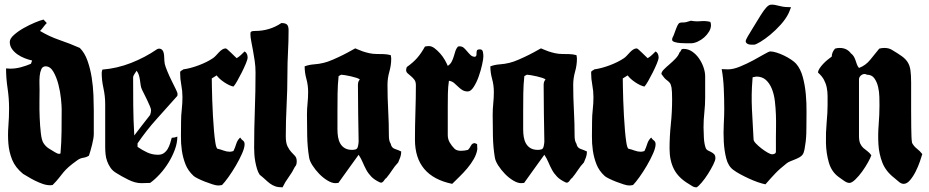

<svg xmlns="http://www.w3.org/2000/svg" viewBox="-20 -786 3992 825"><path d="M167 -702 181 -687Q173 -679 166.5 -670Q160 -661 152 -653Q192 -629 236 -614Q280 -599 323 -580Q344 -559 356 -525Q368 -491 374 -453Q380 -415 381.5 -377.5Q383 -340 383 -312V-210Q383 -202 381 -189.5Q379 -177 375.5 -163.5Q372 -150 368.5 -137.5Q365 -125 362 -117Q351 -110 337.5 -108Q324 -106 313 -98Q289 -81 275.5 -69Q262 -57 252.5 -45.5Q243 -34 233 -21Q223 -8 206 9L196 10Q180 10 163 4Q146 -2 130 -10Q114 -18 101 -26Q88 -34 79 -39Q46 -66 32.5 -99Q19 -132 16 -169Q13 -206 16 -244Q19 -282 19 -320Q19 -364 12.5 -407Q6 -450 6 -492L24 -491Q47 -491 69.5 -497Q92 -503 113 -512L118 -526Q104 -529 87 -535.5Q70 -542 55.5 -552Q41 -562 31.5 -575.5Q22 -589 22 -606Q22 -620 40 -636Q58 -652 82 -665.5Q106 -679 130 -689Q154 -699 167 -702ZM150 -400Q150 -383 149.5 -349.5Q149 -316 150.5 -280Q152 -244 155.5 -213.5Q159 -183 167 -171Q176 -157 189 -148.5Q202 -140 216 -132Q220 -130 224.5 -127.5Q229 -125 234 -125Q238 -125 240 -127Q244 -174 244.5 -222Q245 -270 245 -317Q245 -331 242 -361.5Q239 -392 231 -423Q223 -454 209.5 -477.5Q196 -501 176 -501Q163 -501 157.5 -488.5Q152 -476 150.5 -459.5Q149 -443 149.5 -426Q150 -409 150 -400Z M664 -577Q673 -577 679 -569Q685 -560 685.5 -541Q686 -522 688 -511Q691 -499 699.5 -478.5Q708 -458 718 -438Q728 -418 735.5 -402.5Q743 -387 743 -383L742 -374Q697 -323 653.5 -275Q610 -227 571 -170V-155Q591 -141 612.5 -131Q634 -121 659 -121Q674 -121 684 -128Q694 -135 700.5 -146Q707 -157 711 -170Q715 -183 718 -194Q730 -194 742 -199Q742 -172 731.5 -143.5Q721 -115 704.5 -88Q688 -61 667 -38Q646 -15 625 0L587 1Q561 1 531 -14Q501 -29 479 -43Q464 -52 455 -65Q446 -78 440.5 -93Q435 -108 433.5 -124Q432 -140 432 -155V-339Q432 -373 424.5 -407Q417 -441 417 -473Q417 -476 418 -480Q419 -484 420 -487Q483 -492 543 -515.5Q603 -539 654 -574Q658 -577 664 -577ZM552 -452Q552 -394 552.5 -333.5Q553 -273 557 -204Q570 -221 589.5 -246.5Q609 -272 625 -292Q627 -297 628 -302.5Q629 -308 629 -313Q629 -318 624 -330Q619 -342 612.5 -355.5Q606 -369 600 -381Q594 -393 591 -399Q586 -409 584.5 -419.5Q583 -430 581.5 -441Q580 -452 577 -462.5Q574 -473 567 -482Q563 -475 557.5 -467.5Q552 -460 552 -452Z M950 -578Q952 -578 958.5 -572.5Q965 -567 972.5 -559.5Q980 -552 987 -545.5Q994 -539 997 -536Q1007 -542 1015 -549.5Q1023 -557 1031 -565Q1038 -561 1041 -554Q1044 -547 1044 -539Q1044 -531 1036.5 -513Q1029 -495 1019 -475Q1009 -455 999 -437.5Q989 -420 983 -414Q965 -418 943.5 -432.5Q922 -447 911 -462L890 -449Q890 -438 890.5 -412.5Q891 -387 892 -355Q893 -323 895 -288Q897 -253 899.5 -223.5Q902 -194 905.5 -172.5Q909 -151 914 -147Q928 -144 941 -139Q954 -134 968 -134Q972 -134 975.5 -135Q979 -136 983 -137Q990 -151 995 -167.5Q1000 -184 1012 -195Q1017 -187 1024 -182Q1031 -177 1031 -166Q1031 -151 1020 -126Q1009 -101 993.5 -74.5Q978 -48 961.5 -25Q945 -2 934 9Q924 11 917 11Q909 11 893 6Q877 1 860.5 -5.5Q844 -12 830 -19Q816 -26 812 -30Q788 -52 777 -80Q766 -108 761.5 -138.5Q757 -169 757.5 -201Q758 -233 758 -263Q758 -289 761 -315.5Q764 -342 764 -369Q764 -395 759 -421Q754 -447 754 -473Q754 -480 758.5 -482Q763 -484 768 -488Q798 -492 834 -505.5Q870 -519 895 -536Q901 -540 907.5 -547Q914 -554 920.5 -561Q927 -568 934.5 -573Q942 -578 950 -578Z M1189 -687Q1206 -687 1213 -680.5Q1220 -674 1220 -656Q1220 -609 1217.5 -562.5Q1215 -516 1215 -468Q1215 -401 1211.5 -334Q1208 -267 1208 -200Q1208 -172 1215.5 -157Q1223 -142 1231.5 -133Q1240 -124 1247.5 -116Q1255 -108 1255 -93Q1255 -86 1253.5 -80Q1252 -74 1247 -69Q1236 -46 1220.5 -25Q1205 -4 1194 19Q1175 19 1162.5 14.5Q1150 10 1140 2.5Q1130 -5 1120 -14.5Q1110 -24 1096 -35Q1089 -45 1084.5 -60Q1080 -75 1077 -91Q1074 -107 1073 -123Q1072 -139 1072 -151Q1072 -232 1075 -313Q1078 -394 1078 -475Q1078 -500 1074.5 -524Q1071 -548 1067 -569.5Q1063 -591 1059.5 -609Q1056 -627 1056 -640L1057 -648Q1061 -652 1066.5 -652.5Q1072 -653 1077 -653Q1107 -653 1135.5 -661.5Q1164 -670 1189 -687Z M1506 -578Q1508 -578 1516.5 -574Q1525 -570 1538 -565.5Q1551 -561 1566.5 -557.5Q1582 -554 1599 -554Q1614 -554 1629 -553.5Q1644 -553 1659 -549Q1661 -539 1661 -534Q1661 -506 1653 -478Q1645 -450 1645 -421Q1645 -367 1648 -311.5Q1651 -256 1651 -202Q1651 -193 1652.5 -184.5Q1654 -176 1659 -168Q1662 -151 1677 -146Q1692 -141 1704 -135Q1704 -122 1700 -110.5Q1696 -99 1691 -88Q1676 -72 1665 -55Q1654 -38 1640 -21Q1636 -19 1633.5 -15Q1631 -11 1628 -7.5Q1625 -4 1621.5 -2Q1618 0 1613 -2Q1589 -13 1575.5 -27Q1562 -41 1553.5 -57Q1545 -73 1538 -89.5Q1531 -106 1521 -121Q1501 -93 1477 -60Q1453 -27 1434 0L1421 1Q1406 1 1387 -10.5Q1368 -22 1351.5 -39Q1335 -56 1322.5 -75.5Q1310 -95 1308 -111Q1301 -153 1300 -202Q1299 -251 1299 -293Q1299 -318 1301.5 -342Q1304 -366 1304 -391Q1304 -420 1296.5 -447Q1289 -474 1289 -501Q1308 -508 1329.5 -509.5Q1351 -511 1371 -516Q1388 -520 1411 -530Q1434 -540 1455 -550.5Q1476 -561 1490.5 -569.5Q1505 -578 1506 -578ZM1435 -459Q1431 -422 1430.5 -383Q1430 -344 1430 -307V-230Q1430 -213 1432.5 -197.5Q1435 -182 1442 -169.5Q1449 -157 1461.5 -149.5Q1474 -142 1493 -142Q1500 -142 1508 -144Q1516 -146 1518.5 -159Q1521 -172 1521 -178Q1520 -239 1519 -299.5Q1518 -360 1518 -421Q1518 -427 1519.5 -433Q1521 -439 1526 -444Q1523 -448 1512 -451.5Q1501 -455 1488 -458Q1475 -461 1463 -463Q1451 -465 1446 -465Z M1806 -586Q1816 -588 1823 -588Q1835 -588 1847.5 -578.5Q1860 -569 1871.5 -556Q1883 -543 1891.5 -528Q1900 -513 1904 -503Q1915 -510 1920.5 -520.5Q1926 -531 1929.5 -542.5Q1933 -554 1936.5 -565.5Q1940 -577 1948 -586L1954 -587Q1966 -587 1973.5 -580Q1981 -573 1988 -564.5Q1995 -556 2002.5 -549Q2010 -542 2021 -542Q2028 -544 2027.5 -554Q2027 -564 2030 -571Q2036 -574 2042 -574Q2053 -574 2055 -563Q2057 -552 2057 -544Q2057 -533 2051.5 -508Q2046 -483 2037 -457.5Q2028 -432 2015.5 -412.5Q2003 -393 1990 -393Q1976 -393 1966 -399.5Q1956 -406 1948 -414Q1940 -422 1931 -429.5Q1922 -437 1909 -439Q1905 -413 1904.5 -383.5Q1904 -354 1904 -327V-206Q1904 -188 1912.5 -173.5Q1921 -159 1933 -147Q1938 -142 1945.5 -140Q1953 -138 1960 -138Q1968 -138 1975.5 -139Q1983 -140 1991 -142Q1998 -149 2003.5 -160Q2009 -171 2020 -171L2030 -167L2031 -145Q2028 -124 2016 -103Q2004 -82 1988 -63Q1972 -44 1954 -26.5Q1936 -9 1923 4Q1763 -29 1763 -186Q1763 -243 1765 -304.5Q1767 -366 1767 -420Q1767 -435 1760.5 -443.5Q1754 -452 1746 -458.5Q1738 -465 1731.5 -471Q1725 -477 1725 -485Q1725 -488 1726 -491.5Q1727 -495 1728 -498Q1755 -517 1772.5 -537Q1790 -557 1806 -586Z M2304 -578Q2306 -578 2314.5 -574Q2323 -570 2336 -565.5Q2349 -561 2364.5 -557.5Q2380 -554 2397 -554Q2412 -554 2427 -553.5Q2442 -553 2457 -549Q2459 -539 2459 -534Q2459 -506 2451 -478Q2443 -450 2443 -421Q2443 -367 2446 -311.5Q2449 -256 2449 -202Q2449 -193 2450.5 -184.5Q2452 -176 2457 -168Q2460 -151 2475 -146Q2490 -141 2502 -135Q2502 -122 2498 -110.5Q2494 -99 2489 -88Q2474 -72 2463 -55Q2452 -38 2438 -21Q2434 -19 2431.5 -15Q2429 -11 2426 -7.5Q2423 -4 2419.5 -2Q2416 0 2411 -2Q2387 -13 2373.5 -27Q2360 -41 2351.5 -57Q2343 -73 2336 -89.5Q2329 -106 2319 -121Q2299 -93 2275 -60Q2251 -27 2232 0L2219 1Q2204 1 2185 -10.5Q2166 -22 2149.5 -39Q2133 -56 2120.5 -75.5Q2108 -95 2106 -111Q2099 -153 2098 -202Q2097 -251 2097 -293Q2097 -318 2099.5 -342Q2102 -366 2102 -391Q2102 -420 2094.5 -447Q2087 -474 2087 -501Q2106 -508 2127.5 -509.5Q2149 -511 2169 -516Q2186 -520 2209 -530Q2232 -540 2253 -550.5Q2274 -561 2288.5 -569.5Q2303 -578 2304 -578ZM2233 -459Q2229 -422 2228.5 -383Q2228 -344 2228 -307V-230Q2228 -213 2230.5 -197.5Q2233 -182 2240 -169.5Q2247 -157 2259.5 -149.5Q2272 -142 2291 -142Q2298 -142 2306 -144Q2314 -146 2316.5 -159Q2319 -172 2319 -178Q2318 -239 2317 -299.5Q2316 -360 2316 -421Q2316 -427 2317.5 -433Q2319 -439 2324 -444Q2321 -448 2310 -451.5Q2299 -455 2286 -458Q2273 -461 2261 -463Q2249 -465 2244 -465Z M2716 -578Q2718 -578 2724.5 -572.5Q2731 -567 2738.5 -559.5Q2746 -552 2753 -545.5Q2760 -539 2763 -536Q2773 -542 2781 -549.5Q2789 -557 2797 -565Q2804 -561 2807 -554Q2810 -547 2810 -539Q2810 -531 2802.5 -513Q2795 -495 2785 -475Q2775 -455 2765 -437.5Q2755 -420 2749 -414Q2731 -418 2709.5 -432.5Q2688 -447 2677 -462L2656 -449Q2656 -438 2656.5 -412.5Q2657 -387 2658 -355Q2659 -323 2661 -288Q2663 -253 2665.5 -223.5Q2668 -194 2671.5 -172.5Q2675 -151 2680 -147Q2694 -144 2707 -139Q2720 -134 2734 -134Q2738 -134 2741.5 -135Q2745 -136 2749 -137Q2756 -151 2761 -167.5Q2766 -184 2778 -195Q2783 -187 2790 -182Q2797 -177 2797 -166Q2797 -151 2786 -126Q2775 -101 2759.5 -74.5Q2744 -48 2727.5 -25Q2711 -2 2700 9Q2690 11 2683 11Q2675 11 2659 6Q2643 1 2626.5 -5.5Q2610 -12 2596 -19Q2582 -26 2578 -30Q2554 -52 2543 -80Q2532 -108 2527.5 -138.5Q2523 -169 2523.5 -201Q2524 -233 2524 -263Q2524 -289 2527 -315.5Q2530 -342 2530 -369Q2530 -395 2525 -421Q2520 -447 2520 -473Q2520 -480 2524.5 -482Q2529 -484 2534 -488Q2564 -492 2600 -505.5Q2636 -519 2661 -536Q2667 -540 2673.5 -547Q2680 -554 2686.5 -561Q2693 -568 2700.5 -573Q2708 -578 2716 -578Z M2949 -697Q2969 -693 2990.5 -695Q3012 -697 3032 -692Q3035 -686 3035 -678Q3035 -664 3026.5 -650Q3018 -636 3005.5 -625Q2993 -614 2977.5 -607Q2962 -600 2949 -600Q2943 -600 2930 -600Q2917 -600 2903 -601Q2889 -602 2878.5 -605.5Q2868 -609 2868 -615Q2868 -622 2871 -627Q2874 -632 2876 -638Q2886 -666 2890.5 -675.5Q2895 -685 2900 -687.5Q2905 -690 2915.5 -689.5Q2926 -689 2949 -697ZM2910 -575 2917 -576Q2937 -576 2954 -564.5Q2971 -553 2983.5 -535Q2996 -517 3003 -496.5Q3010 -476 3010 -458V-367Q3010 -335 3006.5 -303Q3003 -271 3003 -239Q3003 -220 3004.5 -194Q3006 -168 3012 -151Q3015 -143 3022 -139.5Q3029 -136 3036 -132.5Q3043 -129 3048.5 -123.5Q3054 -118 3054 -106Q3054 -97 3044.5 -78Q3035 -59 3022 -38.5Q3009 -18 2995 -1.5Q2981 15 2973 19Q2963 19 2955 14Q2947 9 2939 4Q2895 -22 2876 -59Q2857 -96 2857 -147Q2857 -200 2862.5 -252.5Q2868 -305 2868 -359Q2868 -395 2865.5 -409.5Q2863 -424 2857.5 -430.5Q2852 -437 2843.5 -443Q2835 -449 2822 -468Q2822 -477 2832.5 -487.5Q2843 -498 2856.5 -509.5Q2870 -521 2882.5 -534Q2895 -547 2900 -561Q2904 -564 2905.5 -568Q2907 -572 2910 -575Z M3290 -565Q3301 -565 3317 -560Q3333 -555 3349.5 -547Q3366 -539 3380 -529.5Q3394 -520 3401 -512Q3420 -490 3429.5 -455Q3439 -420 3442.5 -381Q3446 -342 3445.5 -303.5Q3445 -265 3445 -237Q3445 -228 3444.5 -211.5Q3444 -195 3442 -177.5Q3440 -160 3437 -144.5Q3434 -129 3429 -122Q3424 -115 3415 -110Q3406 -105 3396 -101Q3386 -97 3376 -93Q3366 -89 3360 -84Q3345 -72 3333.5 -62Q3322 -52 3312 -41.5Q3302 -31 3291.5 -19.5Q3281 -8 3269 6Q3254 3 3235.5 -3.5Q3217 -10 3197.5 -19Q3178 -28 3160.5 -37.5Q3143 -47 3131 -56Q3109 -72 3100.5 -105.5Q3092 -139 3090 -177Q3088 -215 3090 -253Q3092 -291 3092 -316Q3092 -361 3090 -406Q3088 -451 3081 -489L3108 -488Q3131 -488 3160 -500Q3189 -512 3216 -526.5Q3243 -541 3263.5 -553Q3284 -565 3290 -565ZM3213 -441Q3208 -382 3211 -316.5Q3214 -251 3218 -187Q3218 -180 3228 -169.5Q3238 -159 3251.5 -148.5Q3265 -138 3278 -130.5Q3291 -123 3298 -123Q3303 -123 3308.5 -125.5Q3314 -128 3314 -135V-197Q3314 -213 3314.5 -238.5Q3315 -264 3314 -293Q3313 -322 3309.5 -351.5Q3306 -381 3296.5 -404.5Q3287 -428 3271 -442.5Q3255 -457 3230 -457L3214 -454ZM3379 -755Q3377 -750 3374.5 -743.5Q3372 -737 3369 -730Q3357 -705 3335 -680.5Q3313 -656 3290 -637Q3267 -618 3247 -606Q3227 -594 3220 -594Q3217 -594 3209.5 -594Q3202 -594 3195.5 -596Q3189 -598 3185.5 -603.5Q3182 -609 3188 -620Q3194 -632 3200 -641Q3206 -650 3212 -661Q3235 -699 3248.5 -720.5Q3262 -742 3272 -753Q3282 -764 3290 -765.5Q3298 -767 3309 -765Q3320 -763 3336 -759Q3352 -755 3379 -755Z M3758 -577Q3768 -580 3780 -580Q3799 -580 3812 -572Q3839 -556 3855 -544.5Q3871 -533 3880 -519Q3889 -505 3892 -484.5Q3895 -464 3895 -431Q3895 -357 3895 -311.5Q3895 -266 3895.5 -239Q3896 -212 3896.5 -198Q3897 -184 3899 -172Q3907 -157 3920 -147Q3933 -137 3943 -124Q3940 -113 3932.5 -91.5Q3925 -70 3914.5 -49Q3904 -28 3890.5 -12Q3877 4 3863 4Q3852 4 3841 -6Q3830 -16 3822 -22Q3786 -50 3771.5 -87Q3757 -124 3754.5 -165.5Q3752 -207 3755.5 -250Q3759 -293 3759 -333Q3759 -347 3758.5 -369.5Q3758 -392 3753 -413Q3748 -434 3737 -449.5Q3726 -465 3705 -465Q3700 -468 3695 -468Q3686 -468 3678.5 -461Q3671 -454 3671 -445V-202Q3671 -180 3676.5 -168.5Q3682 -157 3690 -150Q3698 -143 3707 -136.5Q3716 -130 3724 -119Q3721 -109 3710 -89Q3699 -69 3685 -49.5Q3671 -30 3655.5 -15Q3640 0 3630 0Q3619 0 3605.5 -10Q3592 -20 3583 -26Q3553 -48 3541.5 -87.5Q3530 -127 3529 -171.5Q3528 -216 3532 -259.5Q3536 -303 3536 -333Q3536 -354 3536 -373Q3536 -392 3532.5 -409.5Q3529 -427 3520.5 -443Q3512 -459 3495 -474Q3495 -482 3501.5 -492Q3508 -502 3517.5 -512Q3527 -522 3537 -530Q3547 -538 3554 -543Q3554 -561 3568 -577Q3577 -580 3588 -580Q3619 -580 3636 -557Q3644 -551 3648.5 -543.5Q3653 -536 3656 -527Q3659 -518 3662 -509.5Q3665 -501 3671 -494Q3700 -505 3719.5 -529.5Q3739 -554 3758 -577Z"/></svg>

Font: CAT Schmalfette Thannhaeuser
Style: Regular
Weight: 700
Designer: Peter Wiegel nach Herbert Thanhaeuser 1939/40
Foundry: CAT-Fonts, Peter Wiegel
Version: Version 1.000